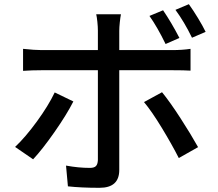

<svg xmlns="http://www.w3.org/2000/svg" viewBox="-20 -847 1040 916"><path d="M836 -666 770 -637Q730 -719 693 -771L758 -798Q797 -741 836 -666ZM961 -695 896 -667Q859 -743 817 -800L881 -827Q902 -798 925 -760Q948 -722 961 -695ZM138 -87 52 -146Q101 -192 156 -267.5Q211 -343 241 -406L330 -363Q298 -300 240 -217Q182 -134 138 -87ZM925 -145 833 -93Q800 -158 752 -237Q704 -316 667 -360L753 -407Q790 -362 840.5 -284Q891 -206 925 -145ZM179 -608H447V-701Q447 -719 444.5 -743Q442 -767 439 -779H557Q554 -764 551.5 -740Q549 -716 549 -700V-608H800Q850 -608 889 -614V-510Q860 -512 801 -512H549V-508V-36Q549 49 455 49Q367 49 304 42L295 -57Q354 -46 409 -46Q429 -46 437.5 -54.5Q446 -63 447 -83V-508V-512H180Q131 -512 90 -509V-614Q146 -608 179 -608Z"/></svg>

Font: Sinter Medium
Style: Regular
Weight: 500
Foundry: Adobe & rsms
Version: Version 1.000